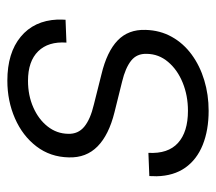

<svg xmlns="http://www.w3.org/2000/svg" viewBox="-52 -520 582 517"><g transform="rotate(-90 238.5 -261.0)"><path d="M199.2 10.3Q147 10.3 107.4 -5.6Q67.9 -21.5 45.9 -52.7Q23.9 -84 22.9 -129.9Q22.9 -134.8 23.2 -139.4Q23.4 -144 23.4 -149.4L85.9 -151.9Q83 -99.1 112.5 -72.3Q142.1 -45.4 199.2 -45.4Q240.2 -45.4 274.9 -59.6Q309.6 -73.7 330.8 -98.9Q352.1 -124 352.5 -156.2Q353.5 -183.1 334 -198.5Q314.5 -213.9 277.8 -222.7L195.3 -243.2Q134.3 -258.3 103.3 -288.8Q72.3 -319.3 73.7 -366.2Q74.7 -416 103.3 -453.4Q131.8 -490.7 178.7 -511.2Q225.6 -531.7 280.3 -531.7Q355 -531.7 398.4 -495.8Q441.9 -460 444.8 -397Q444.8 -391.6 444.8 -386.2Q444.8 -380.9 444.3 -375L382.8 -372.6Q386.2 -421.4 359.4 -448.7Q332.5 -476.1 279.8 -476.1Q240.7 -476.1 208.5 -461.9Q176.3 -447.8 157 -423.3Q137.7 -398.9 137.2 -368.2Q136.2 -341.3 156.2 -324.7Q176.3 -308.1 215.8 -298.8L297.4 -278.3Q358.4 -263.7 388.4 -234.9Q418.5 -206.1 417 -159.7Q416 -120.6 398.4 -89.1Q380.9 -57.6 350.6 -35.4Q320.3 -13.2 281.5 -1.5Q242.7 10.3 199.2 10.3Z"/></g></svg>

Font: Inter 28pt Light
Style: Italic
Weight: 300
Italic angle: -9.3988°
Designer: Rasmus Andersson
Foundry: rsms
Version: Version 4.001;git-66647c0bb